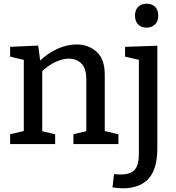

<svg xmlns="http://www.w3.org/2000/svg" viewBox="-20 -781 954 1041"><path d="M35 0V-53L123 -74L109 -57V-471L123 -453L35 -474V-527L187 -534L200 -437L187 -442Q236 -492 290.5 -516Q345 -540 394 -540Q461 -540 505 -499Q549 -458 548 -372V-57L537 -73L622 -53V0H378V-53L461 -73L448 -56V-351Q448 -409 422 -436Q396 -463 353 -463Q319 -463 279.5 -444.5Q240 -426 202 -388L209 -406V-56L198 -72L279 -53V0ZM645 240Q632 240 618.5 238.5Q605 237 590 235L598 163Q608 164 617.5 164.5Q627 165 635 165Q688 165 710.5 139.5Q733 114 733 53V-468L744 -454L658 -474V-527L833 -533V22Q833 78 821.5 119Q810 160 786.5 186.5Q763 213 727.5 226.5Q692 240 645 240ZM774 -631Q747 -631 729.5 -648Q712 -665 712 -696Q712 -728 730 -744.5Q748 -761 775 -761Q803 -761 820.5 -744.5Q838 -728 838 -696Q838 -664 819.5 -647.5Q801 -631 774 -631Z"/></svg>

Font: Bitter Thin Medium
Style: Regular
Weight: 500
Version: Version 3.021